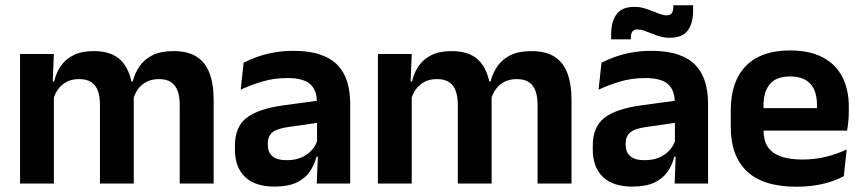

<svg xmlns="http://www.w3.org/2000/svg" viewBox="-20 -695 3268 727"><path d="M660.5 0V-298Q660.5 -328 653 -349.8Q645.5 -371.5 628.2 -383.5Q611 -395.5 581.5 -395.5Q554.5 -395.5 534.5 -385Q514.5 -374.5 502 -356.8Q489.5 -339 483.5 -316.5L469.5 -386.5H482.5Q490.5 -418 508.5 -444.2Q526.5 -470.5 557.8 -486Q589 -501.5 637 -501.5Q690.5 -501.5 723.8 -480.8Q757 -460 773 -418.8Q789 -377.5 789 -316.5V0ZM56 0V-490.5H184L179 -366L184 -360.5V0ZM358.5 0V-298Q358.5 -328 351 -349.8Q343.5 -371.5 326.2 -383.5Q309 -395.5 279.5 -395.5Q252 -395.5 232.2 -385Q212.5 -374.5 199.8 -356.8Q187 -339 181 -316.5L161 -386.5H185Q192.5 -419 210.2 -445Q228 -471 258.5 -486.2Q289 -501.5 334.5 -501.5Q403 -501.5 437.8 -466.5Q472.5 -431.5 481.5 -364.5Q483.5 -354.5 485 -341.2Q486.5 -328 486.5 -316.5V0Z M1179.5 0 1184 -120 1180.5 -131V-284.5L1180 -306.5Q1180 -354.5 1153.8 -377Q1127.5 -399.5 1068 -399.5Q1017.5 -399.5 973.2 -386.2Q929 -373 891.5 -355.5L902.5 -457.5Q924.5 -469 952.8 -479.2Q981 -489.5 1016 -496Q1051 -502.5 1091.5 -502.5Q1151.5 -502.5 1193 -488.2Q1234.5 -474 1259.2 -447.5Q1284 -421 1295 -384.2Q1306 -347.5 1306 -303V0ZM1019 11.5Q946 11.5 907.8 -25Q869.5 -61.5 869.5 -129V-143Q869.5 -214.5 913.5 -248.8Q957.5 -283 1053 -296L1192 -315L1199.5 -232.5L1071.5 -214Q1029.5 -208.5 1011.8 -194Q994 -179.5 994 -151.5V-146.5Q994 -119 1011.2 -103.8Q1028.5 -88.5 1065.5 -88.5Q1098.5 -88.5 1122 -99Q1145.5 -109.5 1160.8 -126.8Q1176 -144 1182.5 -165.5L1200.5 -102H1178.5Q1170.5 -70.5 1152.8 -44.8Q1135 -19 1103 -3.8Q1071 11.5 1019 11.5Z M2015.5 0V-298Q2015.5 -328 2008 -349.8Q2000.5 -371.5 1983.2 -383.5Q1966 -395.5 1936.5 -395.5Q1909.5 -395.5 1889.5 -385Q1869.5 -374.5 1857 -356.8Q1844.5 -339 1838.5 -316.5L1824.5 -386.5H1837.5Q1845.5 -418 1863.5 -444.2Q1881.5 -470.5 1912.8 -486Q1944 -501.5 1992 -501.5Q2045.5 -501.5 2078.8 -480.8Q2112 -460 2128 -418.8Q2144 -377.5 2144 -316.5V0ZM1411 0V-490.5H1539L1534 -366L1539 -360.5V0ZM1713.5 0V-298Q1713.5 -328 1706 -349.8Q1698.5 -371.5 1681.2 -383.5Q1664 -395.5 1634.5 -395.5Q1607 -395.5 1587.2 -385Q1567.5 -374.5 1554.8 -356.8Q1542 -339 1536 -316.5L1516 -386.5H1540Q1547.5 -419 1565.2 -445Q1583 -471 1613.5 -486.2Q1644 -501.5 1689.5 -501.5Q1758 -501.5 1792.8 -466.5Q1827.5 -431.5 1836.5 -364.5Q1838.5 -354.5 1840 -341.2Q1841.5 -328 1841.5 -316.5V0Z M2534.5 0 2539 -120 2535.5 -131V-284.5L2535 -306.5Q2535 -354.5 2508.8 -377Q2482.5 -399.5 2423 -399.5Q2372.5 -399.5 2328.2 -386.2Q2284 -373 2246.5 -355.5L2257.5 -457.5Q2279.5 -469 2307.8 -479.2Q2336 -489.5 2371 -496Q2406 -502.5 2446.5 -502.5Q2506.5 -502.5 2548 -488.2Q2589.5 -474 2614.2 -447.5Q2639 -421 2650 -384.2Q2661 -347.5 2661 -303V0ZM2374 11.5Q2301 11.5 2262.8 -25Q2224.5 -61.5 2224.5 -129V-143Q2224.5 -214.5 2268.5 -248.8Q2312.5 -283 2408 -296L2547 -315L2554.5 -232.5L2426.5 -214Q2384.5 -208.5 2366.8 -194Q2349 -179.5 2349 -151.5V-146.5Q2349 -119 2366.2 -103.8Q2383.5 -88.5 2420.5 -88.5Q2453.5 -88.5 2477 -99Q2500.5 -109.5 2515.8 -126.8Q2531 -144 2537.5 -165.5L2555.5 -102H2533.5Q2525.5 -70.5 2507.8 -44.8Q2490 -19 2458 -3.8Q2426 11.5 2374 11.5ZM2516 -552Q2498 -552 2481.2 -556.5Q2464.5 -561 2449 -567.5Q2433.5 -574 2419.5 -578.8Q2405.5 -583.5 2394 -583.5Q2380 -583.5 2374.2 -575.2Q2368.5 -567 2368.5 -550.5V-546H2294V-564Q2294 -611.5 2313.8 -640.2Q2333.5 -669 2382.5 -669Q2401.5 -669 2418.5 -664Q2435.5 -659 2450.8 -652.8Q2466 -646.5 2479.5 -641.8Q2493 -637 2504.5 -637Q2518.5 -637 2524 -645.5Q2529.5 -654 2529.5 -670V-675H2604.5V-655.5Q2604.5 -608 2584.5 -580Q2564.5 -552 2516 -552Z M2996 12Q2870 12 2808.5 -46Q2747 -104 2747 -214V-278Q2747 -387 2804.5 -445.5Q2862 -504 2971.5 -504Q3045.5 -504 3095 -478Q3144.5 -452 3169.2 -404.2Q3194 -356.5 3194 -290V-272.5Q3194 -254.5 3192.2 -235.8Q3190.5 -217 3187.5 -200.5H3071.5Q3073 -228 3073.2 -252.8Q3073.5 -277.5 3073.5 -297.5Q3073.5 -332 3062.5 -356.2Q3051.5 -380.5 3029 -393Q3006.5 -405.5 2971.5 -405.5Q2920 -405.5 2895.5 -377Q2871 -348.5 2871 -296V-250.5L2871.5 -236V-197.5Q2871.5 -174.5 2878.8 -155Q2886 -135.5 2903 -121.2Q2920 -107 2948.2 -99Q2976.5 -91 3019 -91Q3065 -91 3106.8 -101.2Q3148.5 -111.5 3186 -129L3175 -28Q3141.5 -9.5 3096.2 1.2Q3051 12 2996 12ZM2815 -200.5V-285.5H3161.5V-200.5Z"/></svg>

Font: Anek Odia Medium SemiBold
Style: Regular
Weight: 600
Version: Version 1.003